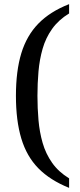

<svg xmlns="http://www.w3.org/2000/svg" viewBox="-20 -780 386 928"><path d="M314 128Q222 91 165.5 33.5Q109 -24 83 -110.5Q57 -197 57 -317Q57 -437 83 -522.5Q109 -608 165.5 -666Q222 -724 314 -760V-715Q263 -684 232 -640.5Q201 -597 186 -544.5Q171 -492 166 -434.5Q161 -377 161 -317Q161 -257 166 -199.5Q171 -142 186 -89.5Q201 -37 232 7Q263 51 314 82Z"/></svg>

Font: Noto Serif Armenian
Style: Regular
Weight: 400
Designer: Monotype Design Team
Foundry: Monotype Imaging Inc.
Version: Version 2.007